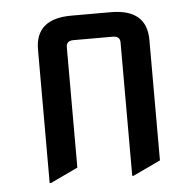

<svg xmlns="http://www.w3.org/2000/svg" viewBox="-45 -583 663 648"><g transform="rotate(-5 286.5 -258.5)"><path d="M97.7 19.5V-432.6Q97.7 -537.1 219.7 -537.1H353Q475.1 -537.1 475.1 -432.6V-24.4L382.3 19.5H377.4V-432.6Q377.4 -454.1 353 -454.1H219.7Q195.3 -454.1 195.3 -432.6V-24.4L102.5 19.5Z"/></g></svg>

Font: Nova Oval
Style: Book
Weight: 400
Version: Version 2.000